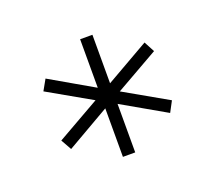

<svg xmlns="http://www.w3.org/2000/svg" viewBox="-72 -841 609 543"><g transform="rotate(-20 232.5 -570.0)"><path d="M214 -393H251V-539L382 -464L399 -496L269 -570L399 -644L382 -676L251 -601V-747H214V-601L84 -676L66 -644L196 -570L66 -496L84 -464L214 -539Z"/></g></svg>

Font: Arthouse Owned Light
Style: Regular
Weight: 300
Designer: Jeremy Tribby
Foundry: Tribby Type
Version: Version 1.000;PS 001.000;hotconv 1.0.88;makeotf.lib2.5.64775